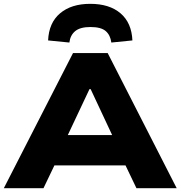

<svg xmlns="http://www.w3.org/2000/svg" viewBox="-21 -982 942 1002"><path d="M-1 0 360 -705H541L901 0H691L599 -192L680 -119H216L298 -192L206 0ZM446 -517 313 -235 280 -277H617L584 -235L452 -517ZM341 -760 230 -771Q234 -863 292.5 -912.5Q351 -962 450 -962Q550 -962 608 -912.5Q666 -863 670 -771L560 -760Q555 -799 530.5 -820Q506 -841 451 -841Q398 -841 372 -820Q346 -799 341 -760Z"/></svg>

Font: Nunito Sans 7pt SemiExpanded Black
Style: Regular
Weight: 900
Width: 6
Designer: Vernon Adams
Foundry: Vernon Adams
Version: Version 3.101;gftools[0.9.27]